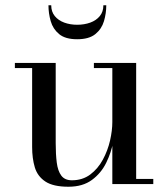

<svg xmlns="http://www.w3.org/2000/svg" viewBox="-20 -699 638 729"><path d="M240 10Q182 10 152.2 -9.8Q122.5 -29.5 112.2 -63.5Q102 -97.5 102 -141V-440.5H36.5V-460H191.5V-155.5Q191.5 -113.5 195.5 -81.8Q199.5 -50 212.8 -32.2Q226 -14.5 253 -14.5Q293.5 -14.5 322.8 -36.5Q352 -58.5 370.5 -92.8Q389 -127 397.8 -165.2Q406.5 -203.5 406.5 -235.5L418 -238Q418 -205 410.2 -162.5Q402.5 -120 383.2 -80.8Q364 -41.5 329 -15.8Q294 10 240 10ZM406.5 0V-440.5H336.5V-460H497V-19.5H562V0ZM273 -550Q228 -550 204.5 -569.5Q181 -589 172.5 -618.8Q164 -648.5 164 -679H174.5Q174.5 -654.5 188 -638Q201.5 -621.5 224 -613.2Q246.5 -605 273 -605Q300 -605 322.8 -613.2Q345.5 -621.5 359 -638Q372.5 -654.5 372.5 -679H383.5Q383.5 -648.5 374.8 -618.8Q366 -589 342 -569.5Q318 -550 273 -550Z"/></svg>

Font: Bodoni Moda
Style: Regular
Weight: 400
Designer: Owen Earl
Foundry: indestructible type
Version: Version 2.005